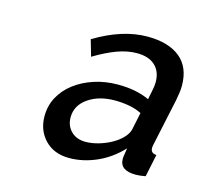

<svg xmlns="http://www.w3.org/2000/svg" viewBox="-65 -783 548 512"><g transform="rotate(15 209.0 -527.5)"><path d="M165 -344Q123 -344 98 -370Q73 -396 73 -435Q73 -464 86 -488Q99 -512 122 -529.5Q145 -547 175.5 -557Q206 -567 241 -567Q292 -567 328 -550L333 -575Q336 -588 336 -599Q336 -628 318.5 -644.5Q301 -661 268 -661Q242 -661 213.5 -650.5Q185 -640 152 -620L139 -665Q215 -711 284 -711Q342 -711 374 -685Q406 -659 406 -608Q406 -598 404.5 -588Q403 -578 401 -567L373 -436Q372 -433 372 -427Q372 -413 388 -412L375 -350Q360 -347 348 -347Q304 -347 304 -379Q304 -384 305 -389.5Q306 -395 308 -409Q278 -377 240.5 -360.5Q203 -344 165 -344ZM196 -397Q213 -397 232 -402.5Q251 -408 267 -417Q283 -426 294 -437.5Q305 -449 308 -461L318 -509Q303 -517 283.5 -520.5Q264 -524 244 -524Q200 -524 170.5 -503.5Q141 -483 141 -450Q141 -427 156 -412Q171 -397 196 -397Z"/></g></svg>

Font: PTCRaleway Medium
Style: Italic
Weight: 500
Italic angle: -12°
Designer: Matt McInerney, Pablo Impallari, Rodrigo Fuenzalida
Foundry: Matt McInerney, Pablo Impallari, Rodrigo Fuenzalida
Version: Version 3.000g; ttfautohint (v1.5) -l 8 -r 28 -G 28 -x 14 -D